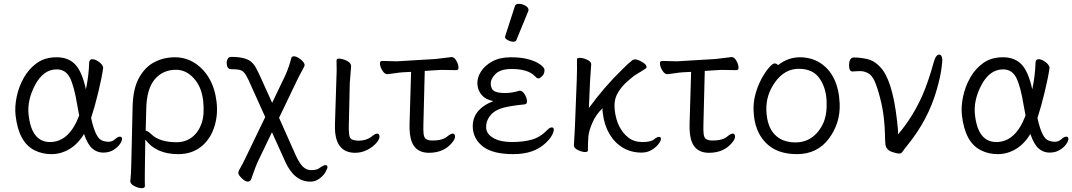

<svg xmlns="http://www.w3.org/2000/svg" viewBox="-20 -784 5579 999"><path d="M160 -2Q77 -43 61 -184Q56 -229 67 -281.5Q78 -334 104.5 -380.5Q131 -427 172.5 -456.5Q214 -486 275 -486Q336 -486 371.5 -448.5Q407 -411 427 -319Q442 -390 444 -458Q445 -476 460.5 -476Q476 -476 495.5 -461.5Q515 -447 517 -432Q510 -381 491.5 -304.5Q473 -228 454 -170Q475 -74 505 -56Q519 -48 540.5 -46.5Q562 -45 577.5 -59Q593 -73 603.5 -73Q614 -73 615 -62.5Q616 -52 604 -34.5Q592 -17 570 -3.5Q548 10 516.5 10Q485 10 460.5 -11Q436 -32 417 -87Q386 -35 341.5 -8.5Q297 18 248 18Q199 18 160 -2ZM240 -45Q340 -45 392 -183Q387 -209 382 -237Q366 -335 344 -379Q322 -423 275 -423Q206 -423 163 -342.5Q120 -262 129 -185Q145 -45 240 -45Z M734 184Q734 195 717.5 195Q701 195 680.5 185Q660 175 658 161V158Q662 125 663 71L670 -229Q672 -322 703 -378.5Q734 -435 783 -460.5Q832 -486 889.5 -486Q947 -486 993.5 -456Q1040 -426 1069.5 -374.5Q1099 -323 1107 -252.5Q1115 -182 1093.5 -119Q1072 -56 1024 -19Q976 18 907 18Q792 18 736 -58L734 79Q734 88 733.5 126.5Q733 165 734 184ZM899 -44Q945 -44 979 -70Q1013 -96 1029 -142.5Q1045 -189 1037 -260.5Q1029 -332 988.5 -376.5Q948 -421 896 -421Q827 -421 785 -371Q743 -321 741 -218L738 -104Q748 -104 769 -84Q812 -44 899 -44Z M1594 161Q1512 161 1465 59L1395 -96L1321 58Q1312 76 1287 148Q1282 161 1269 161Q1256 161 1238.5 144Q1221 127 1220 117.5Q1219 108 1230 90.5Q1241 73 1265 22L1360 -175L1273 -368Q1260 -396 1249 -407.5Q1238 -419 1221.5 -421.5Q1205 -424 1182 -424Q1163 -424 1160 -449Q1158 -463 1163.5 -475.5Q1169 -488 1182 -488Q1255 -488 1285 -464Q1301 -451 1311.5 -431.5Q1322 -412 1334 -386L1396 -249L1465 -393Q1484 -436 1496 -483Q1498 -491 1510.5 -491Q1523 -491 1543 -476Q1563 -461 1565 -446Q1566 -442 1552 -417Q1538 -392 1526 -367L1432 -171L1521 29Q1540 68 1557 84Q1574 100 1595 101Q1630 102 1644 89Q1664 75 1673.5 75Q1683 75 1684 85Q1684 92 1674 110.5Q1664 129 1642.5 145Q1621 161 1597 161Z M1828 11Q1736 11 1724 -93Q1722 -117 1723 -143L1730 -364Q1733 -419 1731 -470Q1732 -479 1743.5 -479Q1755 -479 1770 -474Q1804 -462 1806 -444L1807 -441L1800 -353L1795 -135Q1794 -109 1796.5 -85.5Q1799 -62 1814 -57Q1829 -52 1844 -52Q1888 -52 1917 -76Q1933 -89 1943 -89Q1953 -89 1954.5 -75Q1956 -61 1938 -40Q1920 -19 1890.5 -4Q1861 11 1828 11Z M2212 11Q2124 11 2113 -87Q2110 -110 2111 -142L2119 -410L2078 -408Q2060 -407 2033.5 -403Q2007 -399 1996 -398H1995Q1982 -398 1970.5 -415.5Q1959 -433 1957 -450Q1955 -467 1968 -467L2045 -465L2246 -477Q2267 -479 2291.5 -482.5Q2316 -486 2328 -487H2330Q2343 -487 2353.5 -469.5Q2364 -452 2365.5 -435.5Q2367 -419 2355 -419L2290 -420Q2280 -420 2270 -420Q2260 -420 2252 -419L2190 -415L2183 -136Q2182 -108 2184 -88.5Q2186 -69 2195 -62Q2204 -55 2222 -53H2233Q2285 -53 2310 -76Q2326 -89 2336 -89Q2346 -89 2347.5 -75Q2349 -61 2331 -40Q2288 11 2212 11Z M2817 -38Q2757 18 2651.5 18Q2546 18 2495 -20Q2444 -58 2440 -119Q2435 -214 2547 -258Q2508 -265 2487 -289Q2466 -313 2464 -346Q2462 -379 2482 -411Q2502 -443 2541.5 -464.5Q2581 -486 2638 -486Q2695 -486 2733.5 -474.5Q2772 -463 2792 -447.5Q2812 -432 2813 -422Q2814 -401 2801.5 -388.5Q2789 -376 2782.5 -376Q2776 -376 2771 -380L2762 -389Q2726 -425 2642 -425Q2584 -425 2558 -399Q2532 -373 2533.5 -346Q2535 -319 2552.5 -309.5Q2570 -300 2607.5 -300Q2645 -300 2682 -312H2685Q2698 -312 2709.5 -294Q2721 -276 2722 -259Q2723 -242 2710 -241Q2620 -232 2583 -218.5Q2546 -205 2527 -178Q2508 -151 2509.5 -119Q2511 -87 2547 -66Q2583 -45 2643 -45Q2703 -45 2747 -57.5Q2791 -70 2827 -107Q2840 -121 2850.5 -121Q2861 -121 2861.5 -110.5Q2862 -100 2852 -80.5Q2842 -61 2817 -38ZM2667 -576Q2664 -567 2650.5 -567Q2637 -567 2622.5 -575Q2608 -583 2608 -589.5Q2608 -596 2609 -597L2659 -752Q2662 -764 2679.5 -764Q2697 -764 2713.5 -754.5Q2730 -745 2730 -732Q2730 -729 2729 -727Z M3318 10Q3264 10 3221 -15.5Q3178 -41 3151 -87Q3124 -133 3117 -192L3115 -207Q3115 -214 3115 -221Q3080 -187 3062 -145Q3044 -103 3041.5 -74.5Q3039 -46 3039 -1Q3039 7 3024 7Q3009 7 2988.5 -2.5Q2968 -12 2966 -25V-27L2971 -115L2981 -369Q2983 -422 2982 -475Q2982 -483 2997 -483Q3012 -483 3033 -474Q3054 -465 3056 -452V-449Q3053 -414 3050 -360L3044 -222Q3125 -333 3219 -424Q3248 -454 3272 -472Q3277 -475 3286 -475Q3295 -475 3309 -468Q3343 -452 3344 -436Q3345 -431 3340 -428Q3320 -414 3298 -401.5Q3276 -389 3243 -359.5Q3210 -330 3191.5 -295Q3173 -260 3178.5 -211.5Q3184 -163 3202 -127Q3220 -91 3249.5 -68Q3279 -45 3322.5 -45Q3366 -45 3382.5 -58.5Q3399 -72 3408.5 -72Q3418 -72 3419 -62.5Q3420 -53 3407 -35.5Q3394 -18 3371 -4Q3348 10 3318 10Z M3669 11Q3581 11 3570 -87Q3567 -110 3568 -142L3576 -410L3535 -408Q3517 -407 3490.5 -403Q3464 -399 3453 -398H3452Q3439 -398 3427.5 -415.5Q3416 -433 3414 -450Q3412 -467 3425 -467L3502 -465L3703 -477Q3724 -479 3748.5 -482.5Q3773 -486 3785 -487H3787Q3800 -487 3810.5 -469.5Q3821 -452 3822.5 -435.5Q3824 -419 3812 -419L3747 -420Q3737 -420 3727 -420Q3717 -420 3709 -419L3647 -415L3640 -136Q3639 -108 3641 -88.5Q3643 -69 3652 -62Q3661 -55 3679 -53H3690Q3742 -53 3767 -76Q3783 -89 3793 -89Q3803 -89 3804.5 -75Q3806 -61 3788 -40Q3745 11 3669 11Z M3901 -207Q3897 -287 3942 -374Q3962 -410 3981 -432Q4000 -454 4010.5 -454Q4021 -454 4028 -445Q4081 -486 4141 -486Q4201 -486 4247 -457Q4342 -396 4349 -245Q4353 -143 4292.5 -62.5Q4232 18 4126.5 18Q4021 18 3963 -42.5Q3905 -103 3901 -207ZM4119 -43Q4168 -43 4205 -69.5Q4242 -96 4263 -142Q4284 -188 4281 -258Q4278 -328 4243.5 -377Q4209 -426 4136 -426Q4063 -426 4013.5 -357.5Q3964 -289 3967.5 -207.5Q3971 -126 4010.5 -84.5Q4050 -43 4119 -43Z M4626 8Q4591 -2 4587 -32Q4585 -51 4584.5 -87Q4584 -123 4578.5 -172Q4573 -221 4559 -275.5Q4545 -330 4530.5 -362Q4516 -394 4495.5 -404Q4475 -414 4456.5 -414Q4438 -414 4416 -412H4415Q4401 -412 4398.5 -433.5Q4396 -455 4402 -470Q4408 -485 4423 -485Q4456 -485 4493 -476.5Q4530 -468 4559 -436Q4623 -371 4647 -159L4651 -122Q4653 -103 4653 -85Q4730 -176 4780 -289Q4810 -358 4838 -459Q4849 -500 4867 -500Q4880 -500 4883 -476Q4884 -469 4878.5 -427Q4873 -385 4855 -321Q4811 -163 4702 -29Q4684 -7 4677 4Q4670 15 4658.5 15Q4647 15 4626 8Z M5084 -2Q5001 -43 4985 -184Q4980 -229 4991 -281.5Q5002 -334 5028.5 -380.5Q5055 -427 5096.5 -456.5Q5138 -486 5199 -486Q5260 -486 5295.5 -448.5Q5331 -411 5351 -319Q5366 -390 5368 -458Q5369 -476 5384.5 -476Q5400 -476 5419.5 -461.5Q5439 -447 5441 -432Q5434 -381 5415.5 -304.5Q5397 -228 5378 -170Q5399 -74 5429 -56Q5443 -48 5464.5 -46.5Q5486 -45 5501.5 -59Q5517 -73 5527.5 -73Q5538 -73 5539 -62.5Q5540 -52 5528 -34.5Q5516 -17 5494 -3.5Q5472 10 5440.5 10Q5409 10 5384.5 -11Q5360 -32 5341 -87Q5310 -35 5265.5 -8.5Q5221 18 5172 18Q5123 18 5084 -2ZM5164 -45Q5264 -45 5316 -183Q5311 -209 5306 -237Q5290 -335 5268 -379Q5246 -423 5199 -423Q5130 -423 5087 -342.5Q5044 -262 5053 -185Q5069 -45 5164 -45Z"/></svg>

Font: LXGW WenKai TC
Style: Regular
Weight: 400
Designer: LXGW / Fontworks Inc.
Foundry: LXGW / Fontworks Inc.
Version: Version 1.330